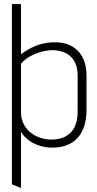

<svg xmlns="http://www.w3.org/2000/svg" viewBox="-20 -720 481 952"><path d="M409 -176V-346Q409 -399 389 -436.5Q369 -474 331 -493.5Q293 -513 238 -510Q212 -509 185.5 -502Q159 -495 133.5 -482Q108 -469 84 -451V-700H39V194L84 212V-67Q96 -45 120 -26.5Q144 -8 175 2Q206 12 238 12Q321 12 365 -36.5Q409 -85 409 -176ZM365 -344V-168Q365 -122 350.5 -91.5Q336 -61 308 -45Q280 -29 240 -28Q210 -27 182 -36Q154 -45 132 -62.5Q110 -80 97 -106Q84 -132 84 -165V-404Q102 -425 127.5 -439.5Q153 -454 181 -462Q209 -470 234 -471Q259 -472 283 -465.5Q307 -459 325.5 -444Q344 -429 354.5 -404Q365 -379 365 -344Z"/></svg>

Font: Advent Pro Light
Style: Regular
Weight: 300
Version: Version 3.000